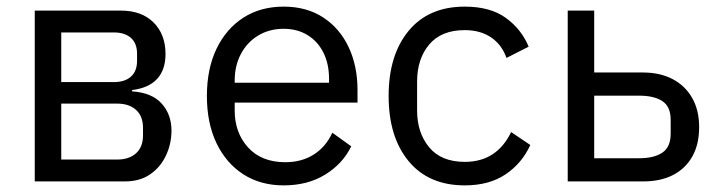

<svg xmlns="http://www.w3.org/2000/svg" viewBox="-20 -548 2170 580"><path d="M85 0V-516H345Q408 -516 444 -480Q480 -444 480 -385Q480 -337 454.5 -309.5Q429 -282 379 -276V-272Q439 -268 468.5 -235Q498 -202 498 -154Q498 -113 481 -77.5Q464 -42 433 -21Q402 0 358 0ZM165 -66H334Q370 -66 391 -85Q412 -104 412 -139V-162Q412 -197 391 -216Q370 -235 334 -235H165ZM165 -300H324Q357 -300 375.5 -316.5Q394 -333 394 -364V-386Q394 -417 375.5 -433.5Q357 -450 324 -450H165Z M837 12Q767 12 715 -21.5Q663 -55 634 -115.5Q605 -176 605 -258Q605 -340 634 -400.5Q663 -461 715 -494.5Q767 -528 837 -528Q906 -528 956 -495.5Q1006 -463 1033 -406Q1060 -349 1060 -276V-238H689V-214Q689 -147 729.5 -102.5Q770 -58 842 -58Q891 -58 927.5 -81Q964 -104 984 -147L1041 -106Q1016 -54 963 -21Q910 12 837 12ZM837 -461Q794 -461 760.5 -441Q727 -421 708 -385.5Q689 -350 689 -305V-298H974V-309Q974 -355 957 -389Q940 -423 909 -442Q878 -461 837 -461Z M1384 12Q1275 12 1214.5 -61Q1154 -134 1154 -258Q1154 -382 1214.5 -455Q1275 -528 1384 -528Q1461 -528 1508 -494Q1555 -460 1577 -407L1510 -373Q1496 -413 1463.5 -435Q1431 -457 1384 -457Q1313 -457 1276.5 -413.5Q1240 -370 1240 -302V-214Q1240 -147 1276.5 -103Q1313 -59 1384 -59Q1433 -59 1468 -82Q1503 -105 1524 -149L1582 -110Q1557 -55 1507.5 -21.5Q1458 12 1384 12Z M1695 0V-516H1775V-329H1922Q1974 -329 2012 -309Q2050 -289 2071 -252Q2092 -215 2092 -164Q2092 -112 2071.5 -75.5Q2051 -39 2013.5 -19.5Q1976 0 1923 0ZM1775 -70H1911Q1956 -70 1981 -87Q2006 -104 2006 -144V-186Q2006 -226 1981 -242.5Q1956 -259 1911 -259H1775Z"/></svg>

Font: IBM Plex Sans
Style: Regular
Weight: 400
Designer: Mike Abbink, Paul van der Laan, Pieter van Rosmalen
Foundry: Bold Monday
Version: Version 3.201